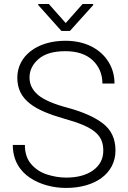

<svg xmlns="http://www.w3.org/2000/svg" viewBox="-20 -923 633 953"><path d="M492.7 -175.3C492.7 -134.8 476.1 -102.5 442.9 -78.1C409.2 -53.7 364.7 -41.5 308.6 -41.5C276.4 -41.5 244.6 -46.9 212.9 -57.1C181.2 -67.4 155.3 -84.5 134.8 -108.4C113.8 -132.3 103.5 -164.1 103.5 -203.6H43.5C43.5 -128.9 77.1 -75.2 128.9 -40.5C180.7 -5.9 245.6 9.8 308.6 9.8C449.7 9.8 553.2 -60.1 553.2 -176.3C553.2 -233.4 532.7 -277.8 491.7 -309.6C450.7 -341.3 392.6 -367.2 317.4 -387.7C245.6 -406.7 196.3 -428.2 168.5 -452.1C140.6 -476.1 126.5 -504.4 126.5 -538.1C126.5 -573.7 141.6 -604.5 171.9 -630.4C201.7 -656.2 246.1 -668.9 304.7 -668.9C362.8 -668.9 408.2 -653.8 440.4 -623.5C472.2 -592.8 488.3 -554.7 488.3 -508.3H548.3C548.3 -547.9 538.6 -583.5 518.6 -615.7C479 -679.7 404.3 -720.7 304.7 -720.7C165 -720.7 65.9 -646 65.9 -537.1C65.9 -424.3 155.8 -375 298.3 -334C446.8 -293 492.7 -253.4 492.7 -175.3ZM169.9 -903.3V-897.9L284.7 -769.5H327.1L442.4 -897.5V-903.3H390.1L306.2 -808.6L222.2 -903.3Z"/></svg>

Font: Vazirmatn ExtraLight
Style: Regular
Weight: 200
Designer: Saber Rastikerdar
Foundry: Saber Rastikerdar
Version: Version 33.003